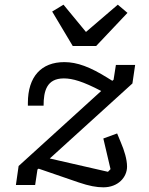

<svg xmlns="http://www.w3.org/2000/svg" viewBox="-20 -795 640 825"><path d="M424 9.9C487.6 9.9 525.9 -33.4 525.9 -79.2C525.9 -110.1 514.2 -148.1 499.3 -182.9L483.3 -221.6L424 -199.9L454.9 -68.2L443.9 -56.8L193.9 -114L549 -436.4L560.7 -516H478L468 -452.4L462.7 -447.8L444.2 -459.2C367.9 -507.1 311.8 -528.1 256.4 -528.1C157.3 -528.1 99.8 -465.6 99.8 -352.6V-340.9H167.3C167.3 -402.7 180 -458.1 254.3 -458.1C291.9 -458.1 336.6 -445 414.8 -404.1L60 -81.7L48.3 0H131L141 -66.8L146 -70.3L318.5 -11C362.6 3.9 394.5 9.9 424 9.9ZM204.2 -745.4 292.6 -597.3H393.1L527.7 -739.7L486.2 -774.9L349.4 -657.7L252.8 -774.9Z"/></svg>

Font: Margiela Mono Italic Text It
Style: Regular
Weight: 400
Designer: Mike Abbink, Paul van der Laan, Pieter van Rosmalen
Foundry: Bold Monday
Version: Version 2.003 2021